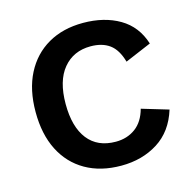

<svg xmlns="http://www.w3.org/2000/svg" viewBox="-101 -771 885 883"><g transform="rotate(-15 341.5 -330.0)"><path d="M651 -182Q621 -85 546 -37.5Q471 10 371 10Q273 10 201.5 -31Q130 -72 91.5 -148Q53 -224 53 -330Q53 -436 92 -512Q131 -588 202 -629Q273 -670 369 -670Q470 -670 542.5 -627.5Q615 -585 642 -499L517 -446Q500 -506 465 -531.5Q430 -557 375 -557Q293 -557 244.5 -498.5Q196 -440 196 -330Q196 -221 242 -162Q288 -103 375 -103Q429 -103 468.5 -132Q508 -161 524 -220Z"/></g></svg>

Font: Work Sans SemiBold
Style: Regular
Weight: 600
Designer: Wei Huang
Foundry: Wei Huang
Version: Version 2.010; ttfautohint (v1.8.3)